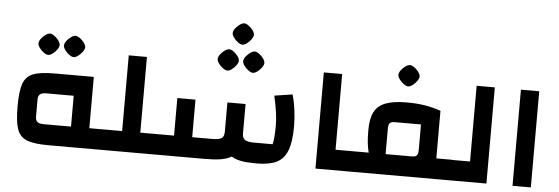

<svg xmlns="http://www.w3.org/2000/svg" viewBox="-54 -1078 3650 1253"><g transform="rotate(5 1770.5 -452.0)"><path d="M652 -134V0H295Q200 0 154 -18.5Q108 -37 90.5 -85.5Q73 -134 73 -235Q73 -335 90.5 -384Q108 -433 154 -451.5Q200 -470 295 -470H552V-134ZM432 -336H252Q224 -336 211.5 -325.5Q199 -315 199 -292V-178Q199 -155 211.5 -144.5Q224 -134 252 -134H432ZM173 -657Q173 -677 198 -701.5Q223 -726 243 -727Q263 -726 287.5 -701.5Q312 -677 312 -657Q312 -645 300 -628Q288 -611 271.5 -599Q255 -587 243 -587Q230 -587 213.5 -599Q197 -611 185 -627.5Q173 -644 173 -657ZM340 -657Q340 -677 365 -701.5Q390 -726 410 -727Q430 -726 454.5 -701.5Q479 -677 479 -657Q479 -645 467 -628Q455 -611 438.5 -599Q422 -587 410 -587Q397 -587 380.5 -599Q364 -611 352 -627.5Q340 -644 340 -657Z M992 -134V0H612V-134H767V-630H886V-134Z M1882 -263Q1882 -161 1860 -104Q1838 -47 1790 -23.5Q1742 0 1660 0Q1598 0 1558.5 -7Q1519 -14 1494 -31Q1468 -14 1425 -7Q1382 0 1315 0H952V-134H1107V-380H1226V-134H1359Q1400 -134 1417.5 -145Q1435 -156 1435 -187V-380H1554V-187Q1554 -156 1572 -145Q1590 -134 1630 -134H1753Q1763 -177 1763 -257Q1763 -335 1736 -451L1854 -469Q1867 -427 1874.5 -370.5Q1882 -314 1882 -263ZM1347 -657Q1347 -677 1372 -701.5Q1397 -726 1417 -727Q1437 -726 1461.5 -701.5Q1486 -677 1486 -657Q1486 -645 1474 -628Q1462 -611 1445.5 -599Q1429 -587 1417 -587Q1404 -587 1387.5 -599Q1371 -611 1359 -627.5Q1347 -644 1347 -657ZM1514 -657Q1514 -677 1539 -701.5Q1564 -726 1584 -727Q1604 -726 1628.5 -701.5Q1653 -677 1653 -657Q1653 -645 1641 -628Q1629 -611 1612.5 -599Q1596 -587 1584 -587Q1571 -587 1554.5 -599Q1538 -611 1526 -627.5Q1514 -644 1514 -657ZM1430 -834Q1430 -854 1455 -878.5Q1480 -903 1500 -904Q1520 -903 1544.5 -878.5Q1569 -854 1569 -834Q1569 -822 1557 -805Q1545 -788 1528.5 -776Q1512 -764 1500 -764Q1487 -764 1470.5 -776Q1454 -788 1442 -804.5Q1430 -821 1430 -834Z M2045 -630H2165V-134H2270V0H2045Z M2931 -135V0H2230V-134H2382Q2374 -166 2370.5 -198Q2367 -230 2367 -280Q2367 -355 2389 -398.5Q2411 -442 2462 -462Q2513 -482 2601 -482Q2666 -482 2717 -474Q2768 -466 2825 -447V-135ZM2706 -347H2536Q2511 -347 2502 -337.5Q2493 -328 2493 -301V-134H2664Q2688 -134 2697 -143.5Q2706 -153 2706 -178ZM2531 -657Q2531 -677 2556 -701.5Q2581 -726 2601 -727Q2621 -726 2645.5 -701.5Q2670 -677 2670 -657Q2670 -645 2658 -628Q2646 -611 2629.5 -599Q2613 -587 2601 -587Q2588 -587 2571.5 -599Q2555 -611 2543 -627.5Q2531 -644 2531 -657Z M2891 0V-134H3046V-630H3165V0Z M3336 -630H3456V0H3336Z"/></g></svg>

Font: Changa SemiBold
Style: Regular
Weight: 600
Designer: Eduardo Rodriguez Tunni
Foundry: Eduardo Rodriguez Tunni
Version: Version 2.002; ttfautohint (v1.5) -l 8 -r 50 -G 150 -x 14 -H